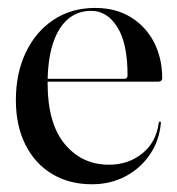

<svg xmlns="http://www.w3.org/2000/svg" viewBox="-20 -466 458 496"><path d="M399 -264Q399 -260 396.2 -257.5Q393.5 -255 388.5 -255H80V-262.5H301.5Q309.5 -262.5 309.5 -271.5Q309.5 -354.5 283 -396.2Q256.5 -438 215.5 -438Q180 -438 155 -416.2Q130 -394.5 116.5 -352.8Q103 -311 103 -250.5Q103 -147.5 147.2 -94Q191.5 -40.5 261.5 -40.5Q311.5 -40.5 347.5 -69.5Q383.5 -98.5 390 -148.5Q390.5 -150.5 391.2 -151.2Q392 -152 392.5 -152Q394 -152 395 -151.2Q396 -150.5 395.5 -147.5Q391.5 -102.5 367.2 -66.8Q343 -31 304.2 -10.5Q265.5 10 217.5 10Q158.5 10 114.2 -16.8Q70 -43.5 45.5 -92.5Q21 -141.5 21 -207.5Q21 -276.5 46.5 -330.2Q72 -384 118.2 -414.8Q164.5 -445.5 226 -445.5Q278.5 -445.5 317.2 -422Q356 -398.5 377.5 -357.5Q399 -316.5 399 -264Z"/></svg>

Font: Fraunces 120pt
Style: Regular
Weight: 400
Version: Version 1.000;[b76b70a41]